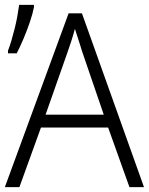

<svg xmlns="http://www.w3.org/2000/svg" viewBox="-20 -772 615 792"><path d="M514 0 426 -246H149L60 0H0L263 -717H318L574 0ZM320 -556Q317 -566 311.5 -583Q306 -600 300 -619Q294 -638 289 -653Q282 -627 273.5 -600.5Q265 -574 258 -555L168 -299H408ZM13 -563Q20 -581 27 -604.5Q34 -628 40.5 -654Q47 -680 51.5 -705Q56 -730 59 -752H120V-742Q115 -716 103.5 -682Q92 -648 77.5 -613.5Q63 -579 49 -552H13Z"/></svg>

Font: Noto Sans Display Light
Style: Regular
Weight: 300
Designer: Monotype Design Team
Foundry: Monotype Imaging Inc.
Version: Version 2.003